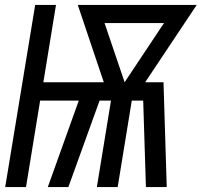

<svg xmlns="http://www.w3.org/2000/svg" viewBox="-20 -755 814 775"><path d="M1 0 122 -735H206L155 -423H399L294 -735H774L566 -423H640L653 0H569L558 -349H512L455 0H371L428 -349H382L256 0H173L298 -349H142L85 0ZM483 -423 642 -662H402Z"/></svg>

Font: Iosevka Custom Oblique
Style: Regular
Weight: 400
Italic angle: -9°
Designer: Belleve Invis
Foundry: Belleve Invis
Version: Version 27.0.1